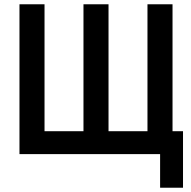

<svg xmlns="http://www.w3.org/2000/svg" viewBox="-20 -720 894 897"><path d="M728 157V0H71V-700H188V-107H370V-700H487V-107H669V-700H786V-107H835V157Z"/></svg>

Font: Zen Kaku Gothic Antique
Style: Bold
Weight: 700
Designer: Yoshimichi Ohira
Foundry: Positype
Version: Version 1.001